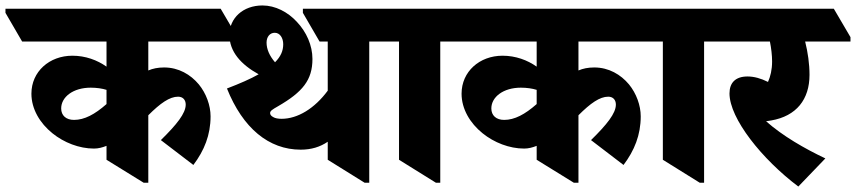

<svg xmlns="http://www.w3.org/2000/svg" viewBox="-92 -659 3134 703"><path d="M252 -115C268 -115 283 -119 298 -125V-74L434 10H451V-237C495 -281 529 -305 560 -305C578 -305 588 -293 588 -276C588 -244 555 -203 497 -146L616 -55C656 -108 679 -165 679 -233C679 -273 663 -317 636 -350C606 -386 562 -412 509 -412C486 -412 467 -408 451 -401V-507H777V-523L716 -627H-72V-612L-11 -507H298V-415C264 -439 221 -455 173 -455C89 -455 23 -397 23 -316C23 -260 54 -208 100 -171C142 -137 198 -115 252 -115ZM132 -262C132 -304 176 -338 240 -338C262 -338 282 -335 298 -330V-278C255 -240 217 -220 179 -220C150 -220 132 -236 132 -262Z M1009 -111C1048 -111 1080 -121 1108 -140V-74L1243 10H1260V-507H1386V-523L1325 -627H1017V-612L1078 -507H1108V-327C1060 -262 998 -224 939 -224C927 -224 915 -226 909 -230C901 -234 897 -239 897 -245C897 -253 905 -258 926 -270C1016 -322 1052 -366 1052 -443C1052 -493 1030 -542 995 -579C962 -615 916 -639 869 -639C798 -639 748 -593 748 -531C748 -470 790 -423 855 -387C825 -370 786 -353 739 -335C797 -190 892 -111 1009 -111ZM884 -503C884 -524 896 -539 914 -539C933 -539 945 -520 945 -497C945 -473 936 -452 915 -431C895 -454 884 -479 884 -503Z M1504 10H1520V-507H1646V-523L1586 -627H1242V-612L1303 -507H1369V-74Z M1827 -115C1843 -115 1858 -119 1873 -125V-74L2009 10H2026V-237C2070 -281 2104 -305 2135 -305C2153 -305 2163 -293 2163 -276C2163 -244 2130 -203 2072 -146L2191 -55C2231 -108 2254 -165 2254 -233C2254 -273 2238 -317 2211 -350C2181 -386 2137 -412 2084 -412C2061 -412 2042 -408 2026 -401V-507H2352V-523L2291 -627H1503V-612L1564 -507H1873V-415C1839 -439 1796 -455 1748 -455C1664 -455 1598 -397 1598 -316C1598 -260 1629 -208 1675 -171C1717 -137 1773 -115 1827 -115ZM1707 -262C1707 -304 1751 -338 1815 -338C1837 -338 1857 -335 1873 -330V-278C1830 -240 1792 -220 1754 -220C1725 -220 1707 -236 1707 -262Z M2470 10H2486V-507H2612V-523L2552 -627H2208V-612L2269 -507H2335V-74Z M2831 24 2930 -79C2854 -115 2774 -161 2713 -215C2719 -216 2725 -217 2732 -218C2824 -234 2872 -295 2872 -385C2872 -425 2866 -467 2856 -507H3022V-523L2961 -627H2469V-612L2530 -507H2727C2732 -482 2735 -456 2735 -434C2735 -404 2729 -379 2720 -359C2694 -372 2669 -379 2645 -379C2601 -379 2579 -356 2579 -317C2579 -225 2698 -76 2831 24Z"/></svg>

Font: Noto Serif Devanagari SemiCondensed Black
Style: Regular
Weight: 900
Width: 4
Designer: Universal Thirst, Indian Type Foundry and the Monotype Design Team
Foundry: Monotype Imaging Inc.
Version: Version 2.004